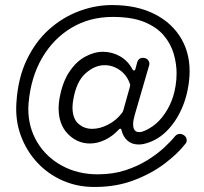

<svg xmlns="http://www.w3.org/2000/svg" viewBox="-20 -724 807 760"><path d="M357 16Q289 17 230 -8.5Q171 -34 128 -80Q85 -126 62.5 -187Q40 -248 45 -318Q51 -414 85.5 -486.5Q120 -559 173.5 -607Q227 -655 292 -679.5Q357 -704 424 -704Q522 -704 592.5 -668Q663 -632 699 -568.5Q735 -505 730 -422Q725 -353 700.5 -296.5Q676 -240 637 -202.5Q598 -165 548 -154Q543 -153 538.5 -152.5Q534 -152 529 -152Q502 -152 484.5 -167.5Q467 -183 461 -209Q458 -219 451 -212Q425 -184 395 -170Q365 -156 336 -156Q286 -156 249 -193.5Q212 -231 212 -296Q212 -313 215 -331Q226 -396 253 -437.5Q280 -479 316 -499Q352 -519 388 -519Q423 -519 454.5 -501.5Q486 -484 504 -450Q507 -445 510 -445Q515 -445 516 -451L523 -477Q528 -495 546 -495Q560 -495 567 -485Q574 -475 570 -464L513 -268Q507 -247 507 -232Q507 -201 531 -201Q550 -201 584 -224Q610 -242 631.5 -273Q653 -304 665 -341Q671 -360 675 -384Q679 -408 679 -434Q679 -472 667.5 -511.5Q656 -551 628 -584Q600 -617 551 -637Q502 -657 426 -657Q335 -657 263 -614Q191 -571 146.5 -494.5Q102 -418 93 -315Q93 -310 92.5 -304.5Q92 -299 92 -294Q92 -220 127.5 -161Q163 -102 225.5 -68Q288 -34 367 -34Q427 -34 476 -50Q525 -66 563.5 -90Q602 -114 629.5 -139.5Q657 -165 673 -185Q681 -194 692 -194Q700 -194 708 -189Q719 -181 719 -169Q719 -160 714 -155Q685 -117 632.5 -77Q580 -37 510 -10.5Q440 16 357 16ZM463 -277Q465 -280 466 -282Q467 -284 468 -287L494 -380Q496 -388 495 -390Q483 -426 455 -446Q427 -466 394 -466Q355 -466 318.5 -433.5Q282 -401 270 -329Q267 -313 267 -299Q267 -255 290 -234.5Q313 -214 345 -214Q375 -214 407.5 -230.5Q440 -247 463 -277Z"/></svg>

Font: Kiwi Maru Light
Style: Regular
Weight: 300
Designer: Hiroki-Chan
Version: Version 1.100